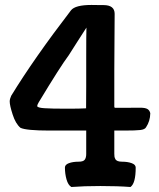

<svg xmlns="http://www.w3.org/2000/svg" viewBox="-20 -747 638 771"><path d="M325.7 -312Q326.2 -333.5 326.2 -400.4V-515.1Q326.2 -611.8 327.1 -636.2Q314.9 -618.2 291.3 -580.6Q267.6 -543 255.9 -524.9Q223.1 -481.4 135.3 -335.9Q129.4 -325.7 129.4 -321.3Q129.4 -314.5 157.5 -312.5Q185.5 -310.5 248.5 -310.5Q302.2 -310.5 325.7 -312ZM326.2 -128.4V-222.7H180.2Q84.5 -222.7 62 -233.9Q42.5 -250.5 30.8 -287.1Q19 -323.7 19 -339.4Q19 -349.6 24.9 -362.3Q116.2 -511.7 265.1 -705.6Q282.2 -727.1 347.2 -727.1Q353 -727.1 368.7 -726.8Q384.3 -726.6 395.5 -726.6Q440.4 -726.6 440.4 -691.4Q440.4 -657.7 439.7 -581.8Q439 -505.9 439 -464.4V-318.8Q439 -314 443.4 -314Q466.8 -314 500 -314.2Q533.2 -314.5 542.5 -314.5Q563.5 -314.5 572.3 -309.1Q581.1 -303.7 583.5 -292Q583 -260.7 566.4 -235.8Q561.5 -227.1 543.5 -224.9Q525.4 -222.7 477.5 -222.7H439V-129.4Q439 -122.1 439.7 -117.9Q440.4 -113.8 443.1 -108.4Q445.8 -103 452.6 -100.3Q459.5 -97.7 470.2 -97.7Q492.7 -97.7 508.8 -91.8Q524.9 -85.9 524.9 -74.2Q524.9 -10.7 503.9 3.9Q453.1 0 383.3 0Q316.4 0 266.6 3.9Q253.4 -3.9 247.1 -26.6Q240.7 -49.3 240.7 -74.2Q240.7 -85.9 256.8 -91.8Q272.9 -97.7 295.4 -97.7Q314.5 -97.7 320.3 -105.7Q326.2 -113.8 326.2 -128.4Z"/></svg>

Font: Coustard
Style: Regular
Weight: 400
Foundry: vernon adams
Version: Version 1.000